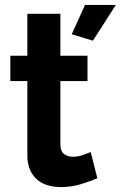

<svg xmlns="http://www.w3.org/2000/svg" viewBox="-20 -750 490 779"><path d="M357 -585 271 -611 325 -730H450ZM375 -27Q348 -15 309 -3Q270 9 227 9Q199 9 174.5 2Q150 -5 131.5 -20.5Q113 -36 102 -60.5Q91 -85 91 -120V-421H22V-524H91V-694H225V-524H335V-421H225V-165Q225 -137 239.5 -125.5Q254 -114 275 -114Q296 -114 316 -121Q336 -128 348 -133Z"/></svg>

Font: Oxford Sans
Style: Bold
Weight: 700
Designer: Matt McInerney, Pablo Impallari, Rodrigo Fuenzalida
Foundry: Matt McInerney, Pablo Impallari, Rodrigo Fuenzalida
Version: Version 3.000g; ttfautohint (v1.5) -l 8 -r 28 -G 28 -x 14 -D